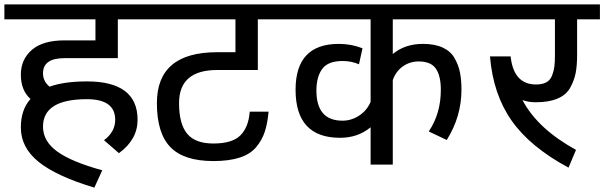

<svg xmlns="http://www.w3.org/2000/svg" viewBox="-30 -750 2754 875"><path d="M264 -485H507V-662H648V-730H-10V-662H405V-566H264Q165 -566 115 -522.5Q65 -479 65 -410Q65 -338 109 -299Q65 -250 65 -169Q65 -77 147 -11.5Q229 54 400 105L436 26Q297 -12 231.5 -59Q166 -106 166 -173Q166 -298 366 -298Q495 -298 495 -204Q495 -149 444 -111L512 -52Q597 -114 597 -204Q597 -379 366 -379Q262 -379 196 -355Q166 -379 166 -416Q166 -485 264 -485Z M1145 -662H1262V-730H1145H628V-662H1043V-512H959Q685 -512 685 -280Q685 -143 746.5 -79.5Q808 -16 943 -16Q1013 -16 1061.5 -31.5Q1110 -47 1137 -79Q1164 -111 1176.5 -149Q1189 -187 1194 -241H1108Q1103 -171 1066 -133.5Q1029 -96 942 -96Q860 -96 823 -140.5Q786 -185 786 -280Q786 -431 960 -431H1145Z M1242 -662H1659V-286Q1642 -246 1606.5 -223Q1571 -200 1531 -200Q1412 -200 1412 -337Q1412 -400 1438.5 -436Q1465 -472 1531 -472Q1572 -472 1606 -457L1622 -530Q1571 -550 1514 -550Q1317 -550 1317 -341Q1317 -122 1520 -122Q1601 -122 1659 -170V0H1760V-385Q1774 -425 1806 -447.5Q1838 -470 1878 -470Q1934 -470 1956.5 -437Q1979 -404 1979 -341Q1979 -232 1924 -151L2006 -112Q2073 -219 2073 -341Q2073 -387 2066 -421Q2059 -455 2041 -486Q2023 -517 1987 -533.5Q1951 -550 1897 -550Q1816 -550 1760 -504V-662H2147V-730H1242Z M2127 -662H2499V-499Q2499 -467 2496.5 -447Q2494 -427 2486 -406Q2478 -385 2460 -375Q2442 -365 2413 -365Q2314 -365 2298 -485Q2297 -488 2297 -493H2203Q2217 -321 2301.5 -200.5Q2386 -80 2561 14L2595 -67Q2420 -163 2351 -294Q2377 -284 2412 -284Q2472 -284 2511.5 -301Q2551 -318 2569 -351Q2587 -384 2593.5 -417.5Q2600 -451 2600 -499V-662H2704V-730H2127Z"/></svg>

Font: Glegoo
Style: Bold
Weight: 700
Version: Version 2.0.1; ttfautohint (v0.9) -r 48 -G 60